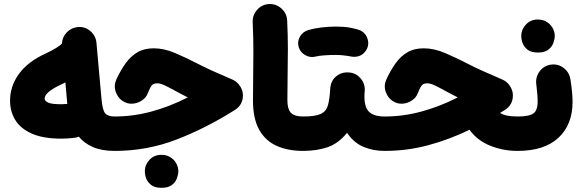

<svg xmlns="http://www.w3.org/2000/svg" viewBox="-20 -671 2806 932"><path d="M28.8 -182.1Q28.8 -252.9 72 -312.3Q115.2 -371.6 200.2 -410.6Q224.1 -421.4 247.8 -435.3Q271.5 -449.2 280.8 -460Q282.2 -490.7 304 -513.7Q325.7 -536.6 357.4 -539.6Q391.6 -543 418.2 -520.5Q444.8 -498 448.2 -463.4L472.7 -190.9Q477.5 -136.2 490.7 -120.8Q503.9 -105.5 536.6 -105.5H537.1Q571.8 -105.5 595.9 -81.1Q620.1 -56.6 620.1 -22Q620.1 12.2 595.9 36.9Q571.8 61.5 537.1 61.5H536.6Q473.6 61.5 431.2 43Q388.7 24.4 362.3 -7.8Q352.5 -3.4 341.8 -2Q325.7 0 307.4 1Q289.1 2 277.8 2Q189.9 2 135 -22.2Q80.1 -46.4 54.4 -88.1Q28.8 -129.9 28.8 -182.1ZM196.8 -192.9Q196.8 -180.7 213.9 -172.9Q231 -165 277.8 -165Q289.6 -165 306.6 -166.5Q306.2 -171.4 305.7 -176.3L297.4 -271Q284.7 -264.6 271.5 -258.3Q196.8 -222.7 196.8 -192.9Z M726.6 -436.5Q776.9 -436.5 830.6 -413.3Q884.3 -390.1 934.6 -364.3Q968.3 -346.7 1011.5 -327.1Q1054.7 -307.6 1108.4 -284.7Q1130.4 -275.4 1144.8 -253.7Q1159.2 -231.9 1159.2 -208Q1159.2 -162.1 1120.1 -137.2Q981 -49.3 837.6 6.1Q694.3 61.5 537.1 61.5Q502.4 61.5 477.8 36.4Q453.1 11.2 453.1 -22Q453.1 -55.2 477.8 -80.3Q502.4 -105.5 537.1 -105.5Q626 -105.5 714.6 -129.4Q803.2 -153.3 891.6 -198.2Q875 -206.5 858.2 -215.3Q841.3 -224.1 824.2 -233.4Q798.8 -247.6 778.6 -257.1Q758.3 -266.6 743.2 -266.6Q724.1 -266.6 715.8 -255.4Q707.5 -244.1 695.8 -214.8Q689 -197.3 669.2 -183.6Q649.4 -169.9 624 -167.7Q598.6 -165.5 574.7 -181.2Q551.8 -196.3 541.5 -226.1Q531.2 -255.9 545.4 -286.6Q565.4 -329.6 589.6 -363.5Q613.8 -397.5 646.7 -417Q679.7 -436.5 726.6 -436.5ZM683.1 159.7Q683.1 128.9 705.8 104.7Q728.5 80.6 762.7 80.6Q788.1 80.6 805.7 91.3Q823.2 102.1 833 117.7Q845.7 137.7 845.7 159.7Q845.7 175.3 838.9 194.3Q832 213.4 814.2 227.1Q796.4 240.7 764.2 240.7Q731 240.7 713.6 226.8Q696.3 212.9 689.5 194.8Q683.1 177.7 683.1 159.7Z M1208 -182.6Q1208 -248.5 1209 -306.4Q1210 -364.3 1210 -426Q1210 -487.8 1206.5 -564Q1205.6 -598.6 1229 -624.3Q1252.4 -649.9 1286.6 -651.4Q1320.8 -652.8 1346.7 -629.2Q1372.6 -605.5 1374 -570.8Q1377.4 -496.1 1377.4 -433.8Q1377.4 -371.6 1376.2 -312Q1375 -252.4 1375 -185.1Q1375 -141.1 1392.3 -123.3Q1409.7 -105.5 1451.2 -105.5H1451.7Q1486.3 -105.5 1510.5 -81.1Q1534.7 -56.6 1534.7 -22Q1534.7 12.2 1510.5 36.9Q1486.3 61.5 1451.7 61.5H1451.2Q1377.9 61.5 1323.2 37.1Q1268.6 12.7 1238.3 -41Q1208 -94.7 1208 -182.6Z M1367.7 -22Q1367.7 -56.6 1392.6 -81.1Q1417.5 -105.5 1451.7 -105.5Q1510.7 -105.5 1537.4 -118.2Q1564 -130.9 1572 -160.4Q1580.1 -189.9 1583 -240.2Q1585.4 -278.8 1611.6 -300.3Q1637.7 -321.8 1672.9 -319.3Q1707.5 -317.4 1730.2 -290.8Q1752.9 -264.2 1750.5 -230.5Q1744.1 -163.1 1766.1 -134.3Q1788.1 -105.5 1847.2 -105.5H1847.7Q1882.3 -105.5 1906.5 -81.1Q1930.7 -56.6 1930.7 -22Q1930.7 12.2 1906.5 36.9Q1882.3 61.5 1847.7 61.5H1847.2Q1790 61.5 1743.2 41.3Q1696.3 21 1664.6 -26.4Q1623 25.4 1570.3 43.5Q1517.6 61.5 1451.7 61.5Q1417.5 61.5 1392.6 36.9Q1367.7 12.2 1367.7 -22ZM1429.7 -442.9Q1422.4 -468.8 1435.5 -492.4Q1448.7 -516.1 1475.6 -524.9Q1503.4 -533.2 1539.6 -537.6Q1575.7 -542 1611.3 -542Q1649.4 -542 1679.9 -536.6Q1710.4 -531.2 1731.4 -522.5Q1758.3 -507.3 1765.4 -478Q1772.5 -448.7 1755.4 -424.3Q1741.7 -404.8 1722.4 -398.7Q1703.1 -392.6 1682.1 -397Q1668 -399.9 1648.2 -402.1Q1628.4 -404.3 1611.3 -404.3Q1578.6 -404.3 1553.2 -402.3Q1527.8 -400.4 1512.2 -396.5Q1486.3 -389.6 1461.9 -403.3Q1437.5 -417 1429.7 -442.9Z M2037.1 -436.5Q2087.4 -436.5 2141.1 -413.3Q2194.8 -390.1 2245.1 -364.3Q2278.8 -346.7 2322 -327.1Q2365.2 -307.6 2418.9 -284.7Q2440.9 -275.4 2455.3 -253.7Q2469.7 -231.9 2469.7 -208Q2469.7 -162.1 2430.7 -137.2Q2418.9 -129.9 2407.7 -123Q2432.6 -105.5 2492.2 -105.5H2492.7Q2527.3 -105.5 2551.5 -81.1Q2575.7 -56.6 2575.7 -22Q2575.7 12.2 2551.5 36.9Q2527.3 61.5 2492.7 61.5H2492.2Q2421.9 61.5 2359.1 36.1Q2296.4 10.7 2259.3 -41Q2161.1 6.3 2058.8 33.9Q1956.5 61.5 1847.7 61.5Q1813 61.5 1788.3 36.4Q1763.7 11.2 1763.7 -22Q1763.7 -55.2 1788.3 -80.3Q1813 -105.5 1847.7 -105.5Q1936.5 -105.5 2025.1 -129.4Q2113.8 -153.3 2202.1 -198.2Q2185.5 -206.5 2168.7 -215.3Q2151.9 -224.1 2134.8 -233.4Q2109.4 -247.6 2089.1 -257.1Q2068.8 -266.6 2053.7 -266.6Q2034.7 -266.6 2026.4 -255.4Q2018.1 -244.1 2006.3 -214.8Q1999.5 -197.3 1979.7 -183.6Q1960 -169.9 1934.6 -167.7Q1909.2 -165.5 1885.3 -181.2Q1862.3 -196.3 1852.1 -226.1Q1841.8 -255.9 1856 -286.6Q1876 -329.6 1900.1 -363.5Q1924.3 -397.5 1957.3 -417Q1990.2 -436.5 2037.1 -436.5Z M2409.2 -22Q2409.2 -56.6 2433.8 -81.1Q2458.5 -105.5 2492.7 -105.5Q2547.9 -105.5 2568.8 -120.1Q2589.8 -134.8 2589.8 -177.2Q2589.8 -193.8 2588.1 -215.3Q2586.4 -236.8 2583 -263.7Q2579.1 -297.9 2600.1 -325.4Q2621.1 -353 2655.3 -357.4Q2689.5 -361.8 2716.6 -340.8Q2743.7 -319.8 2749 -285.6Q2759.3 -220.2 2759.3 -176.3Q2759.3 -65.9 2690.7 -2.2Q2622.1 61.5 2492.7 61.5Q2458.5 61.5 2433.8 36.9Q2409.2 12.2 2409.2 -22ZM2510.3 -497.1Q2510.3 -527.8 2533 -552Q2555.7 -576.2 2589.8 -576.2Q2615.2 -576.2 2632.8 -565.4Q2650.4 -554.7 2660.2 -539.1Q2672.9 -519 2672.9 -497.1Q2672.9 -481.4 2666 -462.4Q2659.2 -443.4 2641.4 -429.7Q2623.5 -416 2591.3 -416Q2558.1 -416 2540.8 -429.9Q2523.4 -443.8 2516.6 -461.9Q2510.3 -479 2510.3 -497.1Z"/></svg>

Font: Mikhak Black
Style: Regular
Weight: 900
Designer: Amin Abedi
Version: Version 3.3